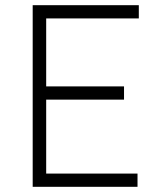

<svg xmlns="http://www.w3.org/2000/svg" viewBox="-20 -720 623 740"><path d="M106 0V-700H515V-649H158V-387H458V-336H158V-51H510V0Z"/></svg>

Font: Readex Pro ExtraLight
Style: Regular
Weight: 200
Designer: Bonnie Shaver-Troup, Thomas Jockin
Foundry: Lexend
Version: Version 1.203; ttfautohint (v1.8.3)